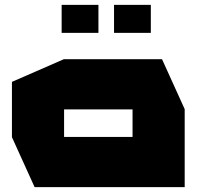

<svg xmlns="http://www.w3.org/2000/svg" viewBox="-20 -768 824 788"><path d="M243 -319V-525H645L738 -320V-319ZM122 0 29 -205V-206H524V0ZM29 -206V-432L242 -525H243V-206ZM524 0V-319H738V0ZM448 -633V-748H599V-633ZM233 -633V-748H384V-633Z"/></svg>

Font: Foldit ExtraBold
Style: Regular
Weight: 800
Version: Version 1.003